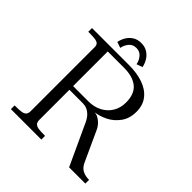

<svg xmlns="http://www.w3.org/2000/svg" viewBox="-221 -1010 1172 1172"><g transform="rotate(45 365.0 -424.0)"><path d="M339.6 -336H194.8V-368H356.1Q403.6 -368 441.6 -387.7Q479.6 -407.4 501.3 -443.1Q523 -478.8 523 -525.1Q523 -599.4 481.3 -633.2Q439.6 -667 364.4 -667H217.5V-700H374.8Q441.6 -700 494.1 -682.2Q546.5 -664.4 577.3 -626.5Q608.1 -588.6 608.1 -530.4Q608.1 -472.4 579 -432.7Q549.9 -393 508.6 -372.6Q467.4 -352.2 429.9 -348.1Q454.8 -346.6 478.8 -326.5Q502.9 -306.4 514 -281.2L603.9 -85.2Q617 -56.8 640.4 -44.4Q663.8 -32 697 -32V0H556.8L435.1 -263.2Q423 -289.9 407.4 -305.9Q391.9 -321.9 375 -328.9Q358.1 -336 339.6 -336ZM148.6 -77.4V-630.5Q148.6 -647.6 138.6 -655.8Q128.5 -663.9 109.8 -665.9Q91 -668 54.4 -668V-700H223.4V-77.4Q223.4 -56.6 232.6 -47.1Q241.8 -37.6 260.6 -34.8Q279.4 -32 317.1 -32V0H54.4V-32Q92.6 -32 111.4 -34.8Q130.2 -37.6 139.4 -47.1Q148.6 -56.6 148.6 -77.4ZM332.2 -805.9Q301.8 -805.9 284.2 -784.5Q266.6 -763.1 261.9 -736.2L223.8 -749.4Q227.5 -771.2 240.1 -794.1Q252.8 -817 275.9 -832.7Q299.1 -848.4 332.2 -848.4Q365.5 -848.4 388.6 -832.7Q411.8 -817 424.4 -794.2Q437.1 -771.4 440.9 -749.4L402.8 -736.2Q397.9 -763.1 380.3 -784.5Q362.8 -805.9 332.2 -805.9Z"/></g></svg>

Font: Didactic
Style: Regular
Weight: 400
Designer: Tyler Finck
Foundry: Etcetera Type Co
Version: Version 3.007;FEAKit 1.0